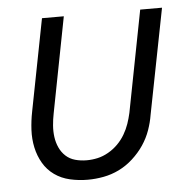

<svg xmlns="http://www.w3.org/2000/svg" viewBox="-44 -575 638 631"><g transform="rotate(-5 275.0 -259.0)"><path d="M221 12Q191 12 162.5 5.5Q134 -1 111.5 -17Q89 -33 75 -57Q61 -81 55 -109Q49 -137 50.5 -167Q52 -197 58 -227L117 -530H189L128 -215Q124 -195 122.5 -175.5Q121 -156 123.5 -137.5Q126 -119 133.5 -102.5Q141 -86 154 -74Q167 -62 185 -57Q203 -52 223 -52Q241 -52 259 -56Q277 -60 294.5 -70Q312 -80 326 -94Q340 -108 350 -125Q360 -142 366 -159.5Q372 -177 376 -195L441 -530H513L445 -183Q441 -158 432 -132.5Q423 -107 407.5 -84Q392 -61 370.5 -41.5Q349 -22 324.5 -10Q300 2 273.5 7Q247 12 221 12Z"/></g></svg>

Font: Lode
Style: Italic
Weight: 400
Italic angle: -11°
Monospace: yes
Designer: Belleve Invis
Foundry: Belleve Invis
Version: Version 29.2.0; ttfautohint (v1.8.3)